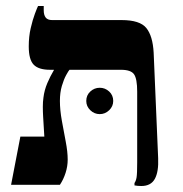

<svg xmlns="http://www.w3.org/2000/svg" viewBox="-20 -617 610 641"><path d="M452 4Q446 4 440 3.5Q434 3 429 2V-6Q434 -13 436 -25Q438 -37 438 -75V-311Q438 -354 427.5 -369Q417 -384 384 -384H147Q109 -384 92.5 -401Q76 -418 76 -462Q76 -495 82.5 -523Q89 -551 96.5 -571Q104 -591 107 -597H126V-583Q126 -567 132.5 -558.5Q139 -550 154 -550H386Q447 -550 468.5 -523.5Q490 -497 493 -441L508 -89Q510 -44 497 -20Q484 4 452 4ZM17 0 48 -161H128Q127 -177 126 -194Q125 -211 124 -227.5Q123 -244 123 -260.5Q123 -277 125 -291Q128 -316 138 -339.5Q148 -363 160 -383V-401H212V-384Q209 -381 201 -366.5Q193 -352 186.5 -330Q180 -308 180 -280Q180 -250 186.5 -214Q193 -178 199.5 -144Q206 -110 206 -84Q206 -62 199 -40Q192 -18 180 0ZM313 -236Q295 -236 281.5 -249Q268 -262 268 -280Q268 -299 281.5 -311.5Q295 -324 313 -324Q331 -324 344.5 -311.5Q358 -299 358 -280Q358 -262 344.5 -249Q331 -236 313 -236Z"/></svg>

Font: Frank Ruhl Libre
Style: Bold
Weight: 700
Designer: Yanek Iontef
Foundry: Fontef
Version: Version 6.004